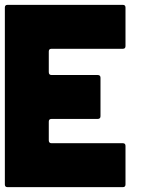

<svg xmlns="http://www.w3.org/2000/svg" viewBox="-20 -771 666 791"><path d="M181 -559V-474Q181 -462 192 -462H382Q394 -462 394 -451V-292Q394 -281 382 -281H192Q181 -281 181 -270V-193Q181 -181 192 -181H486Q497 -181 497 -170V-11Q497 0 486 0H11Q0 0 0 -11V-740Q0 -751 11 -751H486Q497 -751 497 -740V-581Q497 -570 486 -570H192Q181 -570 181 -559Z"/></svg>

Font: Punc
Style: Bold
Weight: 400
Designer: The Kinetic
Foundry: The Kinetic
Version: Version 1.000;PS 001.001;hotconv 1.0.56